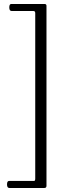

<svg xmlns="http://www.w3.org/2000/svg" viewBox="-20 -767 358 960"><path d="M202.6 -747.1H36.1Q26.4 -747.1 26.4 -729.5Q26.4 -711.9 38.6 -711.9H147.5Q156.2 -711.9 156.2 -701.2V126Q156.2 137.7 150.4 137.7H25.4Q15.1 137.7 15.1 155.3Q15.1 172.9 26.9 172.9H201.7Q212.4 172.9 212.4 162.1V-737.8Q212.4 -747.1 202.6 -747.1Z"/></svg>

Font: JuniusX Light
Style: Regular
Weight: 300
Designer: Peter S. Baker
Foundry: Briery Creek Software
Version: Version 1.008